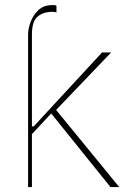

<svg xmlns="http://www.w3.org/2000/svg" viewBox="-20 -758 528 778"><path d="M427.6 0 187.5 -298.3 109.4 -214.5V0H93.8V-616.5Q93.4 -639.6 103.5 -667.8Q113.6 -696 135.1 -716.6Q156.6 -737.2 190.3 -737.2Q190.7 -737.2 191.8 -737.2Q194.2 -737.6 199.4 -737.6Q204.5 -737.6 208.8 -734.4V-707.4Q205.3 -709.5 193.2 -710.2Q153.4 -709.9 131.2 -689.6Q109 -669.4 109.4 -616.5V-245.7H116.5L393.5 -545.5H430.4L207.4 -312.5L463.1 0Z"/></svg>

Font: Inter Thin BETA
Style: Regular
Weight: 100
Designer: Rasmus Andersson
Foundry: rsms
Version: Version 3.011;git-f93a4a705